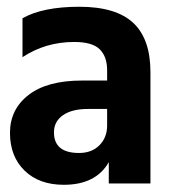

<svg xmlns="http://www.w3.org/2000/svg" viewBox="-20 -958 487 554"><path d="M216.8 -725.6H289.1V-754.9Q289.1 -794.9 267.6 -815.9Q246.1 -836.9 194.3 -836.9Q111.3 -836.9 44.9 -793V-905.3Q103.5 -938.5 209 -938.5Q314.5 -938.5 364.3 -892.1Q414.1 -845.7 414.1 -750V-428.7H293.9V-490.2Q256.8 -424.8 164.1 -424.8Q92.8 -424.8 50.8 -465.8Q8.8 -506.8 8.8 -574.7Q8.8 -642.6 62.5 -684.1Q116.2 -725.6 216.8 -725.6ZM135.7 -576.2Q135.7 -516.6 208 -516.6Q245.1 -516.6 267.1 -539.1Q289.1 -561.5 289.1 -595.7V-643.6H233.4Q187.5 -643.6 161.6 -625.5Q135.7 -607.4 135.7 -576.2Z"/></svg>

Font: GenEi M Gothic v2 Bold
Style: Regular
Weight: 700
Version: Version 2.0